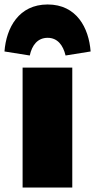

<svg xmlns="http://www.w3.org/2000/svg" viewBox="-71 -838 425 858"><path d="M142 -818C13 -818 -43 -714 -51 -608L62 -590C72 -636 97 -669 142 -669C186 -669 211 -636 222 -590L334 -608C326 -714 271 -818 142 -818ZM252 -536H30V0H252Z"/></svg>

Font: Fira Sans Ultra
Style: Regular
Weight: 950
Designer: Carrois Corporate & Edenspiekermann AG
Foundry: Carrois Corporate GbR & Edenspiekermann AG
Version: Version 4.203;PS 004.203;hotconv 1.0.88;makeotf.lib2.5.64775